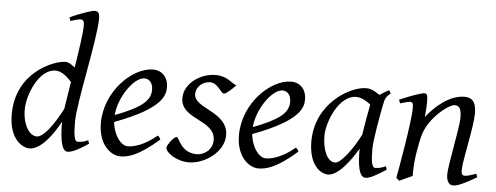

<svg xmlns="http://www.w3.org/2000/svg" viewBox="-50 -873 2650 1025"><g transform="rotate(5 1275.0 -361.0)"><path d="M93 -185C93 -265 151 -406 239 -406C278 -406 310 -369 326 -353C315 -289 311 -252 303 -207C300 -201 223 -47 169 -47C129 -47 93 -104 93 -185ZM451 -33 445 -51C426 -42 411 -38 388 -38C370 -38 366 -83 366 -146C366 -243 446 -594 446 -702C446 -726 442 -742 419 -742C405 -742 350 -722 330 -714L288 -696L294 -677C299 -678 336 -690 346 -690C364 -690 368 -681 368 -657C368 -620 353 -517 339 -431C314 -452 299 -457 289 -457C224 -457 26 -378 26 -154C26 -14 103 20 135 20C200 20 263 -74 297 -137C297 -22 314 20 340 20C371 20 420 -12 451 -33Z M761 -349C761 -288 711 -250 574 -197C581 -293 659 -406 716 -406C734 -406 761 -393 761 -349ZM757 -457C649 -457 504 -321 504 -148C504 -33 572 20 622 20C663 20 720 7 828 -88C827 -92 821 -103 813 -108C743 -50 688 -37 657 -37C624 -37 582 -84 574 -160C832 -256 839 -329 839 -371C839 -414 812 -457 757 -457Z M926 -319C926 -203 1112 -220 1112 -109C1112 -59 1069 -27 1028 -27C941 -27 928 -109 914 -109C898 -109 864 -60 864 -48C864 -22 924 20 989 20C1074 20 1176 -51 1176 -141C1176 -268 992 -268 992 -346C992 -389 1031 -416 1066 -416C1109 -416 1127 -362 1145 -362C1157 -362 1190 -393 1207 -412C1179 -420 1158 -457 1092 -457C1014 -457 926 -400 926 -319Z M1501 -349C1501 -288 1451 -250 1314 -197C1321 -293 1399 -406 1456 -406C1474 -406 1501 -393 1501 -349ZM1497 -457C1389 -457 1244 -321 1244 -148C1244 -33 1312 20 1362 20C1403 20 1460 7 1568 -88C1567 -92 1561 -103 1553 -108C1483 -50 1428 -37 1397 -37C1364 -37 1322 -84 1314 -160C1572 -256 1579 -329 1579 -371C1579 -414 1552 -457 1497 -457Z M1699 -185C1699 -260 1759 -406 1850 -406C1883 -406 1915 -382 1928 -372C1924 -353 1905 -247 1900 -209C1862 -133 1800 -47 1768 -47C1725 -47 1699 -110 1699 -185ZM1632 -149C1632 -24 1694 20 1736 20C1794 20 1863 -81 1892 -133C1892 -42 1902 20 1937 20C1959 20 1997 -1 2046 -33L2040 -51C2025 -44 2006 -37 1984 -37C1965 -37 1960 -74 1960 -136C1960 -184 1985 -321 1995 -371L2000 -394C2006 -421 2023 -433 2032 -440L2022 -457C2009 -450 1987 -438 1973 -427C1947 -444 1927 -457 1900 -457C1811 -457 1632 -351 1632 -149Z M2101 5 2117 20 2187 -12V-32C2187 -110 2207 -198 2214 -227C2241 -330 2349 -408 2377 -408C2405 -408 2414 -389 2414 -342C2414 -290 2370 -86 2370 -37C2370 -7 2380 20 2406 20C2431 20 2472 0 2531 -35L2524 -53C2502 -45 2479 -37 2463 -37C2448 -37 2445 -49 2445 -66C2445 -119 2489 -299 2489 -372C2489 -420 2478 -457 2426 -457C2345 -457 2270 -389 2224 -331C2226 -349 2229 -381 2229 -402C2229 -450 2227 -457 2210 -457C2198 -457 2140 -438 2079 -411L2086 -392C2090 -393 2129 -405 2138 -405C2152 -405 2156 -398 2156 -372C2156 -297 2105 -14 2101 5Z"/></g></svg>

Font: Temporarium
Style: Italic
Weight: 400
Italic angle: -7°
Version: Version 1.1